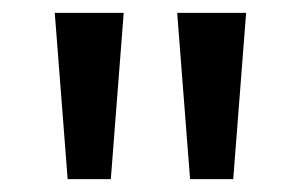

<svg xmlns="http://www.w3.org/2000/svg" viewBox="-20 -734 467 298"><path d="M172 -714 152 -456H85L65 -714ZM362 -714 342 -456H275L255 -714Z"/></svg>

Font: Noto Sans Arabic Med
Style: Regular
Weight: 500
Designer: Monotype Design Team, Nadine Chahine, Nizar Qandah and Khaled Hosny
Foundry: Monotype Imaging Inc.
Version: Version 2.012; ttfautohint (v1.8.4.7-5d5b)